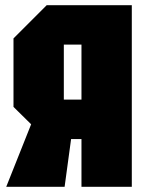

<svg xmlns="http://www.w3.org/2000/svg" viewBox="-20 -720 560 740"><path d="M294 -336V-548H226V-336ZM32 -572 160 -700H488V0H294V-184H254L229 0H4L100 -241L32 -308Z"/></svg>

Font: Tektur Condensed ExtraBold
Style: Regular
Weight: 800
Width: 3
Designer: Adam Jagosz
Foundry: Adam Jagosz
Version: Version 1.005;gftools[0.9.30]